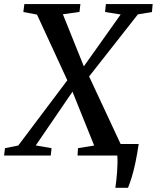

<svg xmlns="http://www.w3.org/2000/svg" viewBox="-50 -763 769 942"><path d="M516 158.5Q518.5 141.5 520.8 121.2Q523 101 524.5 79.8Q526 58.5 526.5 38.2Q527 18 525.5 0L478.5 -56.5H630.5Q622.5 -3 613.8 37.8Q605 78.5 595.8 108Q586.5 137.5 578 158.5ZM-30 0 -25.5 -36 39.5 -49 285.5 -376 358.5 -433.5 542 -692 465.5 -704 469.5 -743H699L695.5 -704L626.5 -692.5L383 -382.5L310 -319.5L125.5 -49.5L203 -36L199 0ZM330.5 0 332.5 -36 412 -49 304.5 -316 281.5 -366.5 131.5 -691.5 64.5 -704 69.5 -743H344.5L340 -704.5L258.5 -693L362.5 -434.5L386.5 -389.5L545 -49.5L616 -36L612.5 0Z"/></svg>

Font: Merriweather 48pt Medium
Style: Italic
Weight: 500
Italic angle: -7.8°
Version: Version 2.101